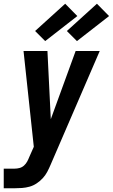

<svg xmlns="http://www.w3.org/2000/svg" viewBox="-50 -793 604 1028"><path d="M-30 215V110H28Q41 110 54.5 106.5Q68 103 78.5 93.5Q89 84 95.5 72Q102 60 107 47L131 -7L76 -520H204L222 -155L355 -520H484L221 89Q213 108 203 127Q193 146 178.5 161.5Q164 177 146 189Q128 201 108 206.5Q88 212 68 213.5Q48 215 28 215ZM362 -573 308 -627 469 -773 534 -707ZM192 -573 138 -627 299 -773 364 -707Z"/></svg>

Font: Iosevka SS04 Extrabold Oblique
Style: Regular
Weight: 800
Italic angle: -9°
Monospace: yes
Designer: Belleve Invis
Foundry: Belleve Invis
Version: Version 19.0.0; ttfautohint (v1.8.4)